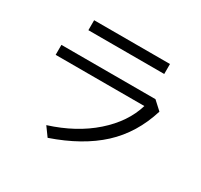

<svg xmlns="http://www.w3.org/2000/svg" viewBox="-155 -943 1204 1151"><g transform="rotate(30 447.0 -367.0)"><path d="M705 -447H91V-516H742L800 -463Q746 -288 623.5 -175Q501 -62 298 8L253 -54Q430 -110 548.5 -214.5Q667 -319 705 -447ZM187 -742H712V-673H187Z"/></g></svg>

Font: Kakao Big Sans
Style: Regular
Weight: 400
Designer: Park Young-rak; Lee Sang-min; Kim Jung-jin; Min Bon; Park Min-gyu;
Foundry: Kakao Corporation
Version: Version 2.003